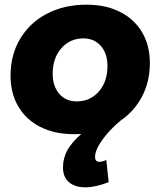

<svg xmlns="http://www.w3.org/2000/svg" viewBox="-20 -567 684 820"><path d="M495 -52Q447 -12 416.5 31Q386 74 386 103Q386 124 404 124Q418 124 434 116L444 211Q388 233 344 233Q301 233 275 211.5Q249 190 249 148Q249 109 267.5 75Q286 41 327 5Q316 6 295 6Q213 6 152 -25Q91 -56 58 -112.5Q25 -169 25 -244Q25 -333 66.5 -402Q108 -471 181.5 -509Q255 -547 350 -547Q432 -547 493 -516Q554 -485 587 -429Q620 -373 620 -298Q620 -219 587 -155.5Q554 -92 495 -52ZM308 -134Q365 -134 402 -176Q439 -218 439 -285Q439 -338 411 -370.5Q383 -403 336 -403Q279 -403 242 -361Q205 -319 205 -252Q205 -199 233 -166.5Q261 -134 308 -134Z"/></svg>

Font: Gontserrat
Style: Bold Italic
Weight: 700
Italic angle: -11.3°
Designer: Julieta Ulanovsky
Foundry: Julieta Ulanovsky
Version: Version 6.001